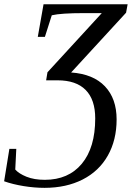

<svg xmlns="http://www.w3.org/2000/svg" viewBox="-67 -675 628 911"><path d="M144.5 216.3Q96.2 216.3 45.2 208Q-5.9 199.7 -47.4 185.1L-22.5 31.2H10.3L5.4 129.4Q22.5 148.9 58.8 163.6Q95.2 178.2 145.5 178.2Q257.8 178.2 321.3 101.8Q384.8 25.4 384.8 -113.3Q384.8 -202.1 339.6 -248Q294.4 -293.9 206.1 -293.9H151.9L158.2 -332L416 -612.8H332.5Q222.2 -612.8 178.7 -602.5L146 -500H112.3L139.6 -654.8H538.6L531.2 -614.7L270.5 -331.1Q375.5 -323.7 430.9 -265.4Q486.3 -207 486.3 -108.4Q486.3 -10.7 444.6 63.2Q402.8 137.2 325 176.8Q247.1 216.3 144.5 216.3Z"/></svg>

Font: Liberation Serif
Style: Italic
Weight: 400
Italic angle: -16.333°
Designer: Steve Matteson
Foundry: Ascender Corporation
Version: Version 2.1.5